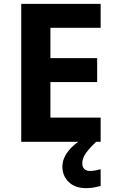

<svg xmlns="http://www.w3.org/2000/svg" viewBox="-20 -734 600 994"><path d="M501 0H90V-714H501V-590H241V-433H483V-309H241V-125H501ZM406 111Q406 131 417 141Q428 151 445 151Q461 151 476 148Q491 145 501 142V229Q485 233 467 236.5Q449 240 425 240Q369 240 336 208.5Q303 177 303 128Q303 99 318 72Q333 45 357.5 22.5Q382 0 413 -17L478 0Q444 32 425 58.5Q406 85 406 111Z"/></svg>

Font: Noto Sans Devanagari
Style: Regular
Weight: 400
Designer: Jelle Bosma - Monotype Design Team
Foundry: Monotype Imaging Inc.
Version: Version 2.003